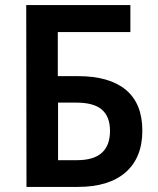

<svg xmlns="http://www.w3.org/2000/svg" viewBox="-20 -734 621 754"><path d="M84 0 83 -714H492V-608H207V-435H286Q410 -435 474.5 -381Q539 -327 539 -221Q539 -115 473.5 -57.5Q408 0 286 0ZM208 -105H283Q412 -105 412 -220Q412 -276 380 -303.5Q348 -331 280 -331H208Z"/></svg>

Font: Noto Sans SemiCondensed SemiBold
Style: Regular
Weight: 600
Width: 4
Designer: Monotype Design Team
Foundry: Monotype Imaging Inc.
Version: Version 2.013; ttfautohint (v1.8.4.7-5d5b)